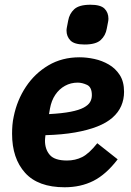

<svg xmlns="http://www.w3.org/2000/svg" viewBox="-20 -779 555 811"><path d="M253 12Q141 12 86 -49Q31 -110 31 -214Q31 -233 32.5 -251Q34 -269 38 -287Q52 -356 89.5 -412.5Q127 -469 184.5 -503Q242 -537 316 -537Q346 -537 378.5 -530Q411 -523 439.5 -506.5Q468 -490 486 -462Q504 -434 504 -391Q504 -359 492 -331.5Q480 -304 455 -282Q430 -260 390.5 -244.5Q351 -229 297 -219.5Q243 -210 172 -208Q171 -199 170.5 -194Q170 -189 170 -185Q170 -148 190.5 -124.5Q211 -101 263 -101Q298 -101 327 -115.5Q356 -130 391 -174L477 -106Q428 -42 374.5 -15Q321 12 253 12ZM308 -430Q279 -430 254.5 -416.5Q230 -403 213.5 -378.5Q197 -354 191 -320L187 -297Q243 -300 278.5 -307Q314 -314 333.5 -324.5Q353 -335 360.5 -348Q368 -361 368 -377Q368 -411 347.5 -420.5Q327 -430 308 -430ZM337 -591Q294 -591 277.5 -608Q261 -625 261 -650Q261 -656 262.5 -663.5Q264 -671 268 -692Q273 -721 293.5 -740Q314 -759 362 -759Q405 -759 421.5 -742.5Q438 -726 438 -700Q438 -694 436.5 -686.5Q435 -679 431 -658Q426 -629 405.5 -610Q385 -591 337 -591Z"/></svg>

Font: IBM Plex Sans Var
Style: Italic
Weight: 400
Italic angle: -11.31°
Designer: Mike Abbink, Paul van der Laan, Pieter van Rosmalen
Foundry: Bold Monday
Version: Version 1.001